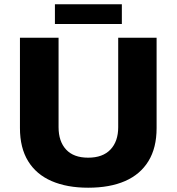

<svg xmlns="http://www.w3.org/2000/svg" viewBox="-20 -863 823 895"><path d="M391 12Q292 12 220.5 -19Q149 -50 111 -112Q73 -174 73 -266V-687H253V-270Q253 -204 288 -166Q323 -128 391 -128Q459 -128 495 -166Q531 -204 531 -270V-687H710V-266Q710 -174 672 -112Q634 -50 563 -19Q492 12 391 12ZM236 -751V-843H548V-751Z"/></svg>

Font: Archivo SemiBold ExtraBold
Style: Regular
Weight: 800
Version: Version 2.001